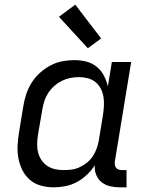

<svg xmlns="http://www.w3.org/2000/svg" viewBox="-20 -796 640 824"><path d="M210 8Q210 8 210 8Q210 8 210 8Q182 8 155 0.5Q128 -7 108 -24.5Q88 -42 76 -66Q64 -90 59 -117Q54 -144 55.5 -172.5Q57 -201 62 -230L80 -340Q84 -366 92.5 -391.5Q101 -417 115.5 -440.5Q130 -464 151 -483Q172 -502 196.5 -515Q221 -528 247 -533Q273 -538 299 -538Q326 -538 351 -531.5Q376 -525 395 -509.5Q414 -494 425.5 -472Q437 -450 443 -425L460 -530H543L473 -104Q472 -96 473 -88.5Q474 -81 478.5 -75.5Q483 -70 490 -68Q497 -66 505 -66H523V8H493Q472 8 451.5 3Q431 -2 415.5 -14.5Q400 -27 392.5 -46.5Q385 -66 387 -87Q373 -65 353 -46Q333 -27 309.5 -14.5Q286 -2 260.5 3Q235 8 210 8ZM254 -66Q272 -66 289 -68.5Q306 -71 323 -79Q340 -87 354.5 -99Q369 -111 379 -126.5Q389 -142 395 -159Q401 -176 404 -193L422 -303Q425 -323 426 -342.5Q427 -362 424 -380.5Q421 -399 412.5 -415.5Q404 -432 390 -443.5Q376 -455 357.5 -460Q339 -465 320 -465Q301 -465 282.5 -461.5Q264 -458 246.5 -449.5Q229 -441 214 -428Q199 -415 188 -398.5Q177 -382 171 -364Q165 -346 162 -328L143 -218Q140 -199 139.5 -179.5Q139 -160 143.5 -142Q148 -124 158 -109Q168 -94 183 -84Q198 -74 216.5 -70Q235 -66 254 -66ZM357 -589 233 -724 303 -776 414 -631Z"/></svg>

Font: Iosevka Curly Extended
Style: Italic
Weight: 400
Width: 7
Italic angle: -9°
Monospace: yes
Designer: Belleve Invis
Foundry: Belleve Invis
Version: Version 11.1.0; ttfautohint (v1.8.3)